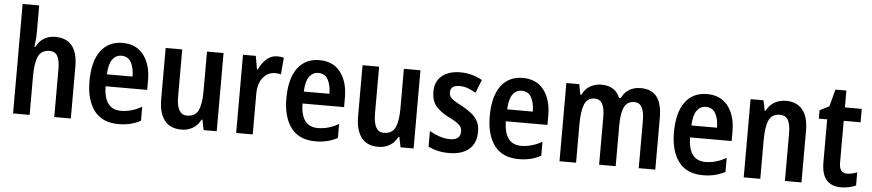

<svg xmlns="http://www.w3.org/2000/svg" viewBox="-44 -1039 6029 1328"><g transform="rotate(5 2970.5 -375.0)"><path d="M183 -575Q183 -548 180.5 -519.5Q178 -491 175 -472H182Q201 -512 235 -532.5Q269 -553 313 -553Q469 -553 469 -360V0H354V-332Q354 -394 337 -423.5Q320 -453 283 -453Q226 -453 204.5 -407.5Q183 -362 183 -268V0H68V-760H183Z M781 -552Q876 -552 927 -485.5Q978 -419 978 -309V-243H689Q692 -83 809 -83Q882 -83 954 -124V-27Q887 10 801 10Q687 10 631 -64.5Q575 -139 575 -268Q575 -406 629 -479Q683 -552 781 -552ZM781 -463Q742 -463 718 -430.5Q694 -398 691 -326H869Q869 -386 847.5 -424.5Q826 -463 781 -463Z M1482 -543V0H1391L1377 -71H1371Q1350 -30 1315 -10Q1280 10 1237 10Q1158 10 1119 -41.5Q1080 -93 1080 -189V-543H1195V-217Q1195 -90 1266 -90Q1325 -90 1346 -135Q1367 -180 1367 -266V-543Z M1856 -553Q1865 -553 1876.5 -551.5Q1888 -550 1900 -547L1890 -430Q1882 -433 1870.5 -434.5Q1859 -436 1852 -436Q1798 -436 1765 -394Q1732 -352 1732 -280V0H1617V-543H1706L1722 -451H1728Q1747 -493 1779 -523Q1811 -553 1856 -553Z M2148 -552Q2243 -552 2294 -485.5Q2345 -419 2345 -309V-243H2056Q2059 -83 2176 -83Q2249 -83 2321 -124V-27Q2254 10 2168 10Q2054 10 1998 -64.5Q1942 -139 1942 -268Q1942 -406 1996 -479Q2050 -552 2148 -552ZM2148 -463Q2109 -463 2085 -430.5Q2061 -398 2058 -326H2236Q2236 -386 2214.5 -424.5Q2193 -463 2148 -463Z M2849 -543V0H2758L2744 -71H2738Q2717 -30 2682 -10Q2647 10 2604 10Q2525 10 2486 -41.5Q2447 -93 2447 -189V-543H2562V-217Q2562 -90 2633 -90Q2692 -90 2713 -135Q2734 -180 2734 -266V-543Z M3283 -155Q3283 -73 3233 -31.5Q3183 10 3096 10Q3052 10 3017.5 2Q2983 -6 2951 -21V-130Q2981 -112 3019 -99Q3057 -86 3095 -86Q3131 -86 3148.5 -101.5Q3166 -117 3166 -145Q3166 -161 3160 -174Q3154 -187 3134.5 -201.5Q3115 -216 3074 -236Q3013 -267 2982 -304Q2951 -341 2951 -405Q2951 -475 2998.5 -514Q3046 -553 3126 -553Q3206 -553 3278 -513L3242 -422Q3214 -437 3187.5 -447.5Q3161 -458 3128 -458Q3065 -458 3065 -408Q3065 -393 3072 -380.5Q3079 -368 3099 -354.5Q3119 -341 3157 -322Q3193 -302 3221.5 -280Q3250 -258 3266.5 -228.5Q3283 -199 3283 -155Z M3560 -552Q3655 -552 3706 -485.5Q3757 -419 3757 -309V-243H3468Q3471 -83 3588 -83Q3661 -83 3733 -124V-27Q3666 10 3580 10Q3466 10 3410 -64.5Q3354 -139 3354 -268Q3354 -406 3408 -479Q3462 -552 3560 -552ZM3560 -463Q3521 -463 3497 -430.5Q3473 -398 3470 -326H3648Q3648 -386 3626.5 -424.5Q3605 -463 3560 -463Z M4378 -553Q4453 -553 4490 -505.5Q4527 -458 4527 -358V0H4412V-330Q4412 -453 4343 -453Q4293 -453 4272.5 -410.5Q4252 -368 4252 -284V0H4137V-332Q4137 -453 4068 -453Q4015 -453 3996 -404.5Q3977 -356 3977 -268V0H3862V-543H3952L3965 -472H3973Q3993 -514 4028.5 -533.5Q4064 -553 4105 -553Q4155 -553 4187.5 -531.5Q4220 -510 4234 -472H4246Q4266 -514 4300 -533.5Q4334 -553 4378 -553Z M4839 -552Q4934 -552 4985 -485.5Q5036 -419 5036 -309V-243H4747Q4750 -83 4867 -83Q4940 -83 5012 -124V-27Q4945 10 4859 10Q4745 10 4689 -64.5Q4633 -139 4633 -268Q4633 -406 4687 -479Q4741 -552 4839 -552ZM4839 -463Q4800 -463 4776 -430.5Q4752 -398 4749 -326H4927Q4927 -386 4905.5 -424.5Q4884 -463 4839 -463Z M5387 -553Q5460 -553 5501 -505Q5542 -457 5542 -360V0H5427V-332Q5427 -392 5410 -422.5Q5393 -453 5354 -453Q5299 -453 5277.5 -409Q5256 -365 5256 -268V0H5141V-543H5231L5245 -473H5252Q5273 -514 5309 -533.5Q5345 -553 5387 -553Z M5850 -88Q5867 -88 5884.5 -92Q5902 -96 5920 -103V-12Q5900 -2 5872.5 4Q5845 10 5816 10Q5751 10 5716 -29Q5681 -68 5681 -155V-450H5623V-508L5689 -542L5720 -660H5796V-543H5913V-450H5796V-157Q5796 -88 5850 -88Z"/></g></svg>

Font: Noto Sans Gurmukhi Condensed SemiBold
Style: Regular
Weight: 600
Width: 3
Designer: Jelle Bosma - Monotype Design Team
Foundry: Monotype Imaging Inc.
Version: Version 2.004; ttfautohint (v1.8.4.7-5d5b)